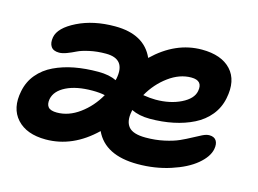

<svg xmlns="http://www.w3.org/2000/svg" viewBox="-77 -646 1060 789"><g transform="rotate(15 453.5 -251.5)"><path d="M168 9.8Q86.4 9.8 45.4 -35.4Q4.4 -80.6 20 -155.8Q28.3 -197.8 54.4 -229Q80.6 -260.3 119.6 -278.8Q158.7 -297.4 205.3 -306.2Q252 -314.9 306.2 -314.9Q353.5 -314.9 382.8 -299.8Q383.3 -300.8 383.8 -303Q384.3 -305.2 384.8 -306.2Q402.8 -395 316.9 -395Q279.3 -395 247.3 -387.9Q215.3 -380.9 197.8 -372.1Q180.2 -363.3 161.6 -356.2Q143.1 -349.1 128.9 -349.1Q104.5 -349.1 94.5 -363.8Q84.5 -378.4 88.9 -403.8Q96.7 -445.8 164.8 -479.5Q232.9 -513.2 324.2 -513.2Q448.7 -513.2 488.8 -422.9Q582.5 -513.2 693.8 -513.2Q777.3 -513.2 818.1 -469Q858.9 -424.8 842.8 -346.2Q834.5 -304.7 808.6 -272.9Q782.7 -241.2 744.1 -221.9Q705.6 -202.6 658.9 -192.9Q612.3 -183.1 559.1 -183.1Q514.2 -183.1 481 -199.2Q481 -198.2 480.5 -196Q480 -193.8 480 -192.9Q471.2 -149.9 490 -127Q508.8 -104 563 -104Q604.5 -104 641.4 -112.1Q678.2 -120.1 703.1 -131.3Q728 -142.6 748.3 -153.8Q768.6 -165 785.2 -173.1Q801.8 -181.2 814 -181.2Q835 -181.2 843.8 -167.7Q852.5 -154.3 848.1 -130.9Q841.3 -97.2 802.7 -64.9Q764.2 -32.7 698.7 -11.5Q633.3 9.8 559.1 9.8Q420.4 9.8 377.9 -82Q282.7 9.8 168 9.8ZM681.2 -391.1Q631.8 -391.1 585.2 -356.9Q538.6 -322.8 508.8 -270Q539.6 -265.1 562 -265.1Q623.5 -265.1 669.7 -287.8Q715.8 -310.5 722.2 -344.2Q731.4 -391.1 681.2 -391.1ZM141.1 -154.8Q137.2 -131.8 147.2 -120.4Q157.2 -108.9 184.1 -108.9Q233.9 -108.9 280 -142.6Q326.2 -176.3 356 -229Q334 -233.9 303.2 -233.9Q234.9 -233.9 191.7 -212.4Q148.4 -190.9 141.1 -154.8Z"/></g></svg>

Font: Shantell Sans Normal
Style: Italic
Weight: 600
Italic angle: -11.31°
Designer: Stephen Nixon, Anya Danilova, Shantell Martin
Foundry: Arrow Type
Version: Version 1.006;[559af2be0]